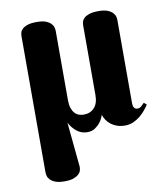

<svg xmlns="http://www.w3.org/2000/svg" viewBox="-80 -566 710 831"><g transform="rotate(-10 275.0 -150.0)"><path d="M333 -451.2Q333 -457.5 335 -465.8Q336.9 -474.1 344.5 -481.7Q352.1 -489.3 367.2 -494.6Q382.3 -500 408.2 -500Q434.1 -500 449 -493.9Q463.9 -487.8 471.4 -479.2Q479 -470.7 481 -461.9Q482.9 -453.1 482.9 -448.2V-85Q482.9 -80.6 483.4 -75.4Q483.9 -70.3 485.8 -65.7Q487.8 -61 491.7 -58.1Q495.6 -55.2 502.9 -55.2Q512.2 -55.2 519.5 -61.8Q526.9 -68.4 533.2 -75.2L544.9 -64.9Q537.6 -54.2 527.1 -41.5Q516.6 -28.8 503.2 -17.8Q489.7 -6.8 473.1 0.5Q456.5 7.8 437 7.8Q418 7.8 402.8 2.7Q387.7 -2.4 376.2 -11.2Q364.7 -20 356.9 -31.2Q349.1 -42.5 345.2 -55.2Q338.9 -37.1 328.6 -23.4Q319.8 -11.7 305.7 -2Q291.5 7.8 271 7.8Q245.1 7.8 225.1 -8.1Q205.1 -23.9 192.9 -47.9L211.9 147.9Q212.4 154.3 210.4 163.3Q208.5 172.4 200.7 180.4Q192.9 188.5 178 194.3Q163.1 200.2 137.2 200.2Q111.3 200.2 96.2 194.1Q81.1 188 73.5 179.4Q65.9 170.9 64 162.1Q62 153.3 62 147.9V-451.2Q62 -457.5 64 -465.8Q65.9 -474.1 73.5 -481.7Q81.1 -489.3 96.2 -494.6Q111.3 -500 137.2 -500Q163.1 -500 178 -493.9Q192.9 -487.8 200.4 -479.2Q208 -470.7 210 -461.9Q211.9 -453.1 211.9 -448.2V-143.1Q211.9 -123 216.6 -109.1Q221.2 -95.2 228.8 -86.4Q236.3 -77.6 246.8 -73.7Q257.3 -69.8 269 -69.8Q297.9 -69.8 315.4 -88.9Q333 -107.9 333 -144Z"/></g></svg>

Font: Berkshire Swash
Style: Regular
Weight: 700
Designer: Astigmatic (AOETI)
Foundry: Astigmatic (AOETI)
Version: Version 1.000